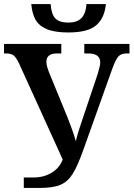

<svg xmlns="http://www.w3.org/2000/svg" viewBox="-20 -932 662 952"><path d="M98 -52H147Q197 -52 236 -75.5Q275 -99 291 -141L76 -614Q62 -645 49 -656Q36 -667 11 -667H0V-714H284V-667H262Q210 -667 210 -625Q210 -611 215.5 -595.5Q221 -580 222 -576L311 -359Q343 -279 356 -232Q367 -279 391 -347L464 -564Q477 -607 477 -622Q477 -667 418 -667H398V-714H622V-667H607Q581 -667 567 -652Q553 -637 536 -589L395 -194Q365 -109 340.5 -70Q316 -31 279.5 -15.5Q243 0 174 0H98ZM135 -912H231Q235 -860 255 -840Q275 -820 320 -820Q361 -820 383 -841.5Q405 -863 409 -912H505Q499 -844 458 -807.5Q417 -771 319 -771Q250 -771 211 -788Q172 -805 155.5 -835.5Q139 -866 135 -912Z"/></svg>

Font: Noto Serif NarrowSemiBold
Style: Regular
Weight: 600
Width: 4
Designer: Monotype Design Team
Foundry: Monotype Imaging Inc.
Version: Version 1.001